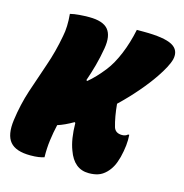

<svg xmlns="http://www.w3.org/2000/svg" viewBox="-124 -809 889 929"><g transform="rotate(15 320.0 -345.0)"><path d="M115 -701Q135 -706 160.5 -708Q186 -710 210 -710Q279 -710 305 -679Q331 -648 320 -583Q312 -536 300.5 -494Q289 -452 275 -412L280 -409Q317 -439 357 -490Q386 -527 410 -584.5Q434 -642 448 -710H482Q585 -710 625.5 -688Q666 -666 655 -618Q650 -599 637 -574.5Q624 -550 605 -522Q576 -479 535.5 -432Q495 -385 448 -340Q454 -275 468 -227Q477 -200 510 -200Q528 -200 538 -210H544Q546 -185 543 -156.5Q540 -128 532 -96Q524 -66 513.5 -46.5Q503 -27 488 -12Q470 6 449.5 13Q429 20 402 20Q328 20 298 -65Q278 -116 277 -198L273 -201Q230 -176 195 -165Q186 -126 180.5 -85Q175 -44 176 1Q164 5 147.5 7.5Q131 10 107 10Q34 10 5 -24.5Q-24 -59 -14 -134Q-3 -215 21 -288Q45 -361 70.5 -434Q96 -507 111 -589Q121 -636 115 -701Z"/></g></svg>

Font: Recursive Mn Csl St XBk
Style: Italic
Weight: 1000
Italic angle: -15°
Monospace: yes
Version: Version 1.079;hotconv 1.0.112;makeotfexe 2.5.65598; ttfautoh